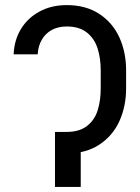

<svg xmlns="http://www.w3.org/2000/svg" viewBox="-20 -737 551 757"><path d="M377.1 -388.8V-459.9Q377.1 -506.6 365 -545.4Q352.9 -584.3 322.9 -608.4Q292.8 -632.6 243.1 -632.6Q209.6 -632.6 184.6 -619.1Q159.5 -605.7 145 -580.6Q130.5 -555.6 128.5 -522.8H33.8Q35.9 -578.4 62.5 -622.4Q89.1 -666.4 135.9 -691.6Q182.7 -716.9 243.1 -716.9Q318.7 -716.9 371.7 -682Q424.7 -647.1 451 -588.7Q477.2 -530.4 477.2 -459.9V-388.8Q477.2 -318.4 451 -260Q424.7 -201.7 371.7 -166.8Q318.7 -131.9 243.1 -131.9H221.7V-216.9H243.1Q293.5 -216.9 323.5 -240.7Q353.6 -264.5 365.3 -302.7Q377.1 -340.8 377.1 -388.8ZM298.3 0H196.8V-216.9H298.3Z"/></svg>

Font: Pretendard Variable
Style: Regular
Weight: 400
Designer: Base glyphs from Inter by Rasmus Andersson; Hangul glyphs from Noto Sans CJK(Source Han Sans) by Jang Soo-young and Kang
Foundry: Kil Hyung-jin
Version: Version 1.100;FEAKit 1.0